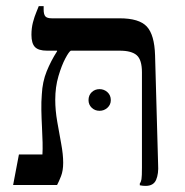

<svg xmlns="http://www.w3.org/2000/svg" viewBox="-20 -606 606 629"><path d="M457 3Q453 3 447.5 2.5Q442 2 438 1V-5Q442 -10 443.5 -19Q445 -28 445 -57V-369Q445 -410 428 -425Q411 -440 372 -440H134Q106 -440 94.5 -452Q83 -464 83 -492Q83 -514 88 -533Q93 -552 99 -566Q105 -580 107 -586H123V-575Q123 -559 128.5 -552.5Q134 -546 150 -546H372Q436 -546 461 -519Q486 -492 488 -425L498 -67Q500 -37 491.5 -17Q483 3 457 3ZM23 0 42 -100H119Q120 -116 119.5 -139.5Q119 -163 117.5 -190.5Q116 -218 115.5 -245.5Q115 -273 117 -297Q119 -338 133 -372.5Q147 -407 167 -438V-456H212V-440Q206 -437 194 -414.5Q182 -392 171.5 -356.5Q161 -321 161 -279Q161 -245 167.5 -207.5Q174 -170 180.5 -135Q187 -100 187 -73Q187 -47 180 -29Q173 -11 167 0ZM306 -243Q291 -243 280.5 -253Q270 -263 270 -278Q270 -294 280.5 -304Q291 -314 306 -314Q321 -314 332 -304Q343 -294 343 -278Q343 -263 332 -253Q321 -243 306 -243Z"/></svg>

Font: Frank Ruhl Libre
Style: Regular
Weight: 400
Designer: Yanek Iontef
Foundry: Fontef
Version: Version 6.004